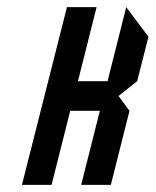

<svg xmlns="http://www.w3.org/2000/svg" viewBox="-20 -520 438 540"><path d="M125 0H41.7L168.3 -500H251.7L199.2 -291.7H282.5L335 -500L397.5 -416.7L365.8 -291.7L313.3 -250L344.2 -208.3L291.7 0H208.3L260.8 -208.3H177.5Z"/></svg>

Font: Yulong
Style: Italic
Weight: 400
Italic angle: -14.25°
Designer: GGBotNet
Foundry: f0n7.com
Version: 1.00